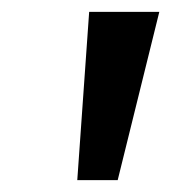

<svg xmlns="http://www.w3.org/2000/svg" viewBox="-20 -725 288 323"><path d="M110 -422 130 -705H248L178 -422Z"/></svg>

Font: Nunito Sans 12pt SemiBold
Style: Italic
Weight: 600
Italic angle: -9°
Designer: Vernon Adams
Foundry: Vernon Adams
Version: Version 3.101;gftools[0.9.27]